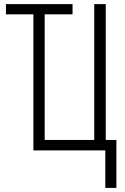

<svg xmlns="http://www.w3.org/2000/svg" viewBox="-20 -734 612 937"><path d="M494 183H548V-51H496V-714H440V-51H198V-664H334V-714H9V-664H143V0H494Z"/></svg>

Font: Noto Sans Display Condensed Light
Style: Regular
Weight: 300
Width: 3
Designer: Monotype Design Team
Foundry: Monotype Imaging Inc.
Version: Version 1.900